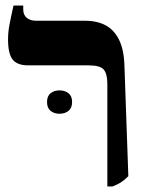

<svg xmlns="http://www.w3.org/2000/svg" viewBox="-20 -667 539 694"><path d="M368 7V-364.2Q368 -399.3 355.3 -415.1Q342.6 -430.8 299.1 -430.8H81.3Q42.8 -430.8 26 -451.4Q9.1 -472.1 9.1 -524.3Q9.1 -549.4 13.5 -574Q18 -598.6 28.9 -647H64V-633Q64 -613.2 76.6 -602.6Q89.2 -592 111 -592H286.8Q331.7 -592 362.6 -575.1Q393.6 -558.1 410.9 -522Q428.2 -486 429.8 -429.1L443.9 -30.2Q430 -16.3 417.9 -8.3Q405.8 -0.4 386.5 7ZM150 -298.3Q150 -319.8 162.9 -330Q175.8 -340.3 195.1 -340.3Q214.4 -340.3 227.5 -330Q240.6 -319.8 240.6 -298.3Q240.6 -276.6 227.5 -266.2Q214.4 -255.8 195.1 -255.8Q175.8 -255.8 162.9 -266.2Q150 -276.6 150 -298.3Z"/></svg>

Font: Noto Serif Hebrew
Style: Regular
Weight: 400
Designer: Monotype Design Team
Foundry: Monotype Imaging Inc.
Version: Version 2.003